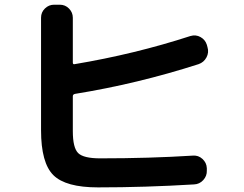

<svg xmlns="http://www.w3.org/2000/svg" viewBox="-20 -773 1040 820"><path d="M398.4 27.3Q260.7 27.3 208 -24.9Q155.3 -77.1 155.3 -216.8V-697.3Q155.3 -720.7 171.9 -736.8Q188.5 -752.9 210.9 -752.9H235.4Q258.8 -752.9 274.9 -736.3Q291 -719.7 291 -697.3V-505.9Q291 -497.1 298.8 -499Q555.7 -542 793 -619.1Q816.4 -626 836.4 -614.7Q856.4 -603.5 863.3 -582L866.2 -571.3Q873 -548.8 861.8 -527.8Q850.6 -506.8 828.1 -499Q566.4 -415 300.8 -372.1Q291 -370.1 291 -362.3V-212.9Q291 -141.6 314 -119.1Q336.9 -96.7 408.2 -96.7Q618.2 -96.7 803.7 -108.4Q827.1 -110.4 844.7 -94.2Q862.3 -78.1 863.3 -54.7V-44.9Q864.3 -21.5 848.1 -3.9Q832 13.7 808.6 14.6Q599.6 27.3 398.4 27.3Z"/></svg>

Font: Rounded Mgen+ 1m bold
Style: Bold
Weight: 700
Designer: [Source Han Sans]
Ryoko NISHIZUKA  (kana & ideographs); Paul D. Hunt (Latin, Greek & Cyrillic); Wenlong ZHANG  (bopomofo
Version: Version 1.059.20150602